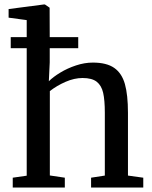

<svg xmlns="http://www.w3.org/2000/svg" viewBox="-20 -839 678 859"><path d="M552.5 -53.5 621 -44V0H387.5V-44L449 -53.5V-334Q449 -391 441.5 -423.8Q434 -456.5 412.8 -473.2Q391.5 -490 349.5 -490Q312.5 -490 273.5 -473Q234.5 -456 203 -431.5V-54L270 -44V0H37V-44L99.5 -53V-623.5H28V-673H99.5V-749L18.5 -760V-798.5L176 -819H181L202 -804.5L202.5 -673H330V-623.5H202.5V-560L198.5 -475.5Q218 -495 249.8 -514.2Q281.5 -533.5 319.8 -546.2Q358 -559 395.5 -559Q457 -559 491 -535.2Q525 -511.5 538.8 -463Q552.5 -414.5 552.5 -334Z"/></svg>

Font: Merriweather 12pt
Style: Regular
Weight: 400
Designer: Eben Sorkin
Foundry: Eben Sorkin
Version: Version 2.100